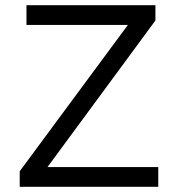

<svg xmlns="http://www.w3.org/2000/svg" viewBox="-20 -720 684 740"><path d="M56 0V-60L473 -624H82V-700H579V-641L163 -76H590V0Z"/></svg>

Font: Our Lexend Light
Style: Regular
Weight: 300
Designer: Bonnie Shaver-Troup, Thomas Jockin
Foundry: Lexend
Version: Version 1.007